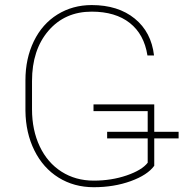

<svg xmlns="http://www.w3.org/2000/svg" viewBox="-20 -741 736 770"><path d="M598.6 -212.4H696.3V-186H598.6V-76.2Q571.8 -39.1 504.4 -14.6Q437 9.8 356 9.8Q276.9 9.8 214.8 -28.8Q152.8 -67.4 117.9 -137.7Q83 -208 82 -296.9V-418.9Q82 -506.3 115.7 -575.7Q149.4 -645 210.4 -682.9Q271.5 -720.7 347.7 -720.7Q453.6 -720.7 520.3 -666.5Q586.9 -612.3 597.7 -518.6H571.3Q558.1 -603.5 500.5 -648.9Q442.9 -694.3 347.7 -694.3Q240.2 -694.3 174.3 -617.7Q108.4 -541 108.4 -416V-302.7Q108.4 -219.2 139.4 -153.8Q170.4 -88.4 226.8 -52.5Q283.2 -16.6 356 -16.6Q427.2 -16.6 488.3 -37.6Q549.3 -58.6 572.3 -88.4V-186H409.7V-212.4H572.3V-295.4H355V-322.3H598.6Z"/></svg>

Font: Roboto Thin
Style: Regular
Weight: 250
Designer: Google
Version: Version 2.134; 2016